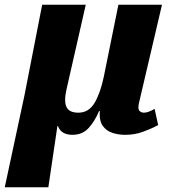

<svg xmlns="http://www.w3.org/2000/svg" viewBox="-71 -556 736 806"><path d="M-51 230 32 -157 106 -536H289L208 -180Q197 -131 208 -107Q219 -83 258 -83Q302 -83 326.5 -125Q351 -167 365 -235L426 -536H609L512 -122Q507 -98 514.5 -90.5Q522 -83 533 -83Q551 -83 578 -99L593 -31Q563 -15 528.5 -2.5Q494 10 454 10Q427 10 401.5 2Q376 -6 360.5 -27.5Q345 -49 348 -90H345Q327 -47 301 -18.5Q275 10 233 10Q186 10 172 -27H170L132 230Z"/></svg>

Font: Noto Serif ExtraBold
Style: Italic
Weight: 800
Italic angle: -12°
Designer: Monotype Design Team
Foundry: Monotype Imaging Inc.
Version: Version 2.013